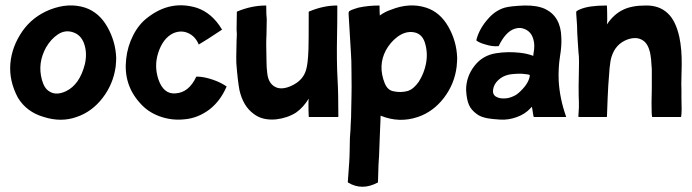

<svg xmlns="http://www.w3.org/2000/svg" viewBox="-20 -444 2638 732"><path d="M304 -415Q358 -397 389.5 -341Q421 -285 423 -223Q423 -212 421 -190Q412 -124 371.5 -71Q331 -18 272 2Q213 23 147 2Q81 -17 48 -72Q14 -136 19.5 -201.5Q25 -267 66 -326Q105 -381 170 -407Q241 -435 304 -415ZM304 -201Q313 -243 300.5 -278Q288 -313 255 -322Q227 -330 201 -313Q175 -296 156 -264Q122 -203 140 -139Q149 -106 169 -95Q194 -79 231 -96Q284 -121 304 -201Z M843 -115Q845 -114 843 -112Q820 -59 779 -27Q734 7 682 11Q634 16 588.5 -0.5Q543 -17 513 -52Q450 -122 461 -219Q466 -267 488 -310Q510 -353 544 -378Q631 -445 731 -414Q789 -394 826 -332Q828 -330 825 -330Q765 -290 739 -275Q737 -273 737 -276Q724 -306 697 -318Q670 -330 640 -317Q601 -298 583 -242Q567 -192 584 -141Q604 -84 649 -88Q700 -91 728 -151Q729 -152 730 -152Q757 -152 792 -140Q821 -130 843 -115Z M1267 -140Q1270 -91 1270 0Q1270 2 1268 2H1213H1159Q1157 2 1157 0Q1156 -21 1156 -50Q1156 -61 1157 -68Q1137 -35 1109 -15Q1076 6 1033 11Q980 16 947 -10Q907 -39 893 -100Q886 -137 881 -204Q880 -208 882 -291Q884 -314 882 -331Q882 -340 882.5 -367Q883 -394 883 -398Q883 -400 884 -400Q939 -423 994 -423Q995 -423 995 -422Q995 -384 997 -371Q997 -364 996.5 -342Q996 -320 996 -312Q994 -283 996 -212Q996 -187 999 -164Q1004 -120 1038 -109Q1065 -102 1101 -122Q1137 -142 1147 -178Q1154 -200 1156 -256Q1157 -277 1157 -398Q1157 -400 1158 -400Q1213 -423 1264 -423Q1266 -423 1266 -422Q1266 -347 1265 -311Q1263 -209 1267 -140Z M1604 -415Q1658 -398 1690 -341Q1721 -286 1723 -223Q1723 -212 1721 -190Q1713 -124 1672.5 -71Q1632 -18 1573 2Q1502 26 1431 -3Q1431 1 1430.5 15Q1430 29 1428.5 63Q1427 97 1426 128Q1426 142 1423 185Q1421 243 1421 251Q1421 252 1420 252Q1360 284 1307 252Q1306 251 1306 250Q1313 162 1313 134L1314 82Q1317 46 1317 31Q1319 5 1319 -25Q1320 -49 1320 -73Q1321 -104 1320 -173Q1320 -215 1318 -241L1309 -391Q1309 -399 1311 -401L1320 -406Q1330 -410 1347 -415Q1384 -423 1426 -423Q1427 -423 1427 -422Q1427 -400 1428 -385Q1449 -400 1471 -407Q1541 -435 1604 -415ZM1604 -201Q1612 -242 1600 -281Q1588 -320 1549 -322Q1521 -323 1494.5 -303Q1468 -283 1451 -252Q1420 -193 1447 -126Q1458 -100 1480 -96Q1508 -90 1534 -97Q1557 -104 1577 -133Q1597 -165 1604 -201Z M2138 0Q2140 2 2136 2H2016L2014 0L2008 -37L2002 -31Q1982 -9 1950 2.5Q1918 14 1887 12Q1855 10 1839 7Q1812 2 1798 -9Q1776 -25 1768 -44Q1759 -64 1757 -101Q1757 -152 1789 -193Q1820 -233 1871 -241Q1914 -248 1961 -243Q1990 -240 2013 -231Q2014 -235 2014 -240Q2020 -271 2014 -292Q2007 -320 1985 -331Q1964 -342 1941 -334Q1907 -322 1881 -268H1880Q1857 -266 1832 -274Q1809 -280 1797 -289L1796 -290V-291Q1807 -336 1845 -377Q1871 -405 1905 -415Q1927 -421 1979 -423Q2027 -424 2058 -410Q2118 -381 2120 -302Q2122 -271 2115 -229Q2108 -185 2110 -136Q2114 -68 2138 0ZM1965 -97Q1998 -129 2000 -158Q1994 -161 1968 -163Q1935 -163 1918 -159Q1896 -154 1879.5 -138.5Q1863 -123 1860 -103Q1857 -84 1871 -75.5Q1885 -67 1908 -69Q1922 -70 1937 -77Q1950 -82 1965 -97Z M2579 -195Q2579 -172 2578 -151Q2577 -120 2578 -102V-71Q2580 -18 2577 0Q2577 2 2575 2H2467Q2466 2 2466 0Q2464 -6 2464 -53Q2465 -86 2465 -105V-141V-180Q2463 -223 2458 -245Q2450 -278 2431 -290Q2407 -306 2371 -293Q2327 -276 2312 -229Q2307 -215 2304 -184L2299 -117Q2297 -86 2294 0Q2294 2 2293 2H2187Q2185 2 2185 0Q2188 -39 2187 -55Q2186 -73 2186 -116Q2186 -143 2187 -172Q2188 -217 2187 -229Q2186 -233 2183 -281Q2180 -324 2180 -347Q2179 -357 2177 -390Q2176 -399 2178 -401Q2182 -405 2193 -409Q2226 -423 2292 -423Q2294 -423 2294 -422Q2295 -400 2295 -370Q2295 -359 2294 -351Q2320 -390 2356 -407Q2389 -423 2441 -423Q2493 -424 2525 -394Q2556 -366 2570 -303Q2580 -255 2579 -195Z"/></svg>

Font: Tovari Sans
Style: Bold
Weight: 700
Designer: Verneri Kontto, Denis Ignatov
Foundry: Verneri Kontto
Version: Version 1.10 May 7, 2019